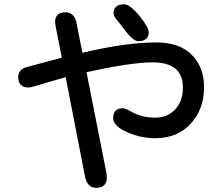

<svg xmlns="http://www.w3.org/2000/svg" viewBox="-20 -798 1040 895"><path d="M557.6 -777.8Q568.4 -777.8 581.1 -770.5Q602.1 -757.8 629.9 -724.1Q673.3 -670.9 673.3 -647.5Q673.3 -628.9 662.6 -618.2Q650.4 -606 625 -606Q602.1 -606 565.9 -652.3Q532.2 -696.8 528.3 -700.7Q509.3 -722.7 509.3 -736.3Q509.3 -754.9 520 -765.6Q532.2 -777.8 557.6 -777.8ZM710 -600.1Q816.4 -600.1 873.8 -542.7Q931.2 -485.4 931.2 -390.6Q931.2 -290 869.6 -222.2Q808.1 -153.8 704.1 -153.8Q634.8 -153.8 571.8 -182.1Q507.3 -211.4 507.3 -247.1Q507.3 -270.5 519 -282.2Q530.3 -293.5 551.8 -293.5Q564 -293.5 588.4 -279.3Q640.1 -249.5 703.1 -249.5Q761.2 -249.5 796.9 -288.3Q832.5 -327.1 832.5 -389.6Q832.5 -443.4 803.7 -472.7Q768.6 -507.3 691.4 -507.3Q590.3 -507.3 383.3 -461.4L476.1 8.3L478 29.3Q478 52.7 465.8 64.9Q453.1 77.6 428.7 77.6Q407.7 77.6 394.8 64.5Q381.8 51.3 376.5 26.4L286.1 -438.5L127.4 -392.1L112.3 -390.1Q89.4 -390.1 77.1 -402.3Q64.9 -414.6 64.9 -438.5Q64.9 -458 77.1 -470.7Q86.9 -480 103 -484.9L268.1 -529.3L239.7 -673.3L236.8 -695.3Q236.8 -716.8 248.8 -728.8Q260.7 -740.7 285.2 -740.7Q306.2 -740.7 319.3 -727.5Q330.6 -716.8 335.4 -696.3L364.3 -551.8L369.6 -553.2Q566.9 -600.1 710 -600.1Z"/></svg>

Font: YuPearl-Medium
Style: Medium
Weight: 500
Designer: Max Yao
Foundry: Max-Everyday
Version: Version 1.011; ttfautohint (v1.8.3)